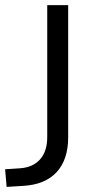

<svg xmlns="http://www.w3.org/2000/svg" viewBox="-28 -725 374 752"><path d="M-8 -62 52 -66Q102 -70 129.5 -101.5Q157 -133 157 -188V-705H239V-187Q239 -100 194 -51Q149 -2 63 3L-2 7Z"/></svg>

Font: wassup Sans
Style: Regular
Weight: 400
Version: Version 2.001